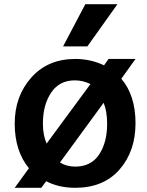

<svg xmlns="http://www.w3.org/2000/svg" viewBox="-20 -852 696 911"><path d="M49.8 39.1 117.2 -53.7Q49.8 -135.7 49.8 -265.6Q49.8 -395.5 128.4 -483.9Q207 -572.3 336.9 -572.3Q410.2 -572.3 473.6 -542L495.1 -572.3H623L555.7 -478.5Q623 -399.4 623 -267.1Q623 -134.8 547.4 -47.9Q471.7 39.1 336.9 39.1Q258.8 39.1 199.2 7.8L175.8 39.1ZM183.6 -265.6Q183.6 -210.9 201.2 -170.9L409.2 -453.1Q374 -470.7 335 -470.7Q261.7 -470.7 222.7 -412.6Q183.6 -354.5 183.6 -265.6ZM264.6 -81.1Q295.9 -61.5 336.9 -61.5Q412.1 -61.5 450.2 -118.7Q488.3 -175.8 488.3 -264.6Q488.3 -324.2 471.7 -364.3ZM279.3 -631.8 384.8 -832H537.1L394.5 -631.8Z"/></svg>

Font: GenEi M Gothic v2 Bold
Style: Regular
Weight: 700
Version: Version 2.0